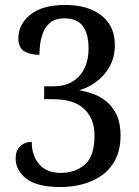

<svg xmlns="http://www.w3.org/2000/svg" viewBox="-20 -744 559 774"><path d="M225 10Q129 10 86 -24Q43 -58 43 -105Q43 -137 61.5 -154.5Q80 -172 108 -172Q108 -117 138 -82Q168 -47 225 -47Q283 -47 322 -80.5Q361 -114 361 -198Q361 -266 319 -305Q277 -344 195 -344H158V-396H195Q262 -396 299.5 -437.5Q337 -479 337 -549Q337 -607 314 -638.5Q291 -670 240 -670Q201 -670 179 -650Q157 -630 148 -596.5Q139 -563 139 -523Q101 -523 77.5 -537.5Q54 -552 54 -590Q54 -646 102.5 -685Q151 -724 244 -724Q334 -724 388.5 -682Q443 -640 443 -562Q443 -495 402 -446.5Q361 -398 299 -380Q326 -376 355.5 -365.5Q385 -355 410 -334Q435 -313 450.5 -280Q466 -247 466 -199Q466 -141 445 -100.5Q424 -60 389 -36Q354 -12 311.5 -1Q269 10 225 10Z"/></svg>

Font: Noto Serif Sinhala SemiCondensed Medium
Style: Regular
Weight: 500
Width: 4
Designer: Jelle Bosma - Monotype Design Team
Foundry: Monotype Imaging Inc.
Version: Version 2.007; ttfautohint (v1.8.4.7-5d5b)